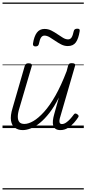

<svg xmlns="http://www.w3.org/2000/svg" viewBox="-20 -1018 686 1526"><path d="M161 16Q125 16 99.5 -2Q74 -20 67.5 -59Q61 -98 80 -160L177 -495Q181 -506 187.5 -510.5Q194 -515 207 -515Q223 -515 229.5 -509Q236 -503 232 -491L134 -158Q121 -117 121.5 -89Q122 -61 134.5 -47Q147 -33 174 -33Q206 -33 245.5 -56Q285 -79 330 -128.5Q375 -178 420.5 -258Q466 -338 510 -453L521 -495Q525 -508 531 -512Q537 -516 551 -516Q567 -516 573.5 -510.5Q580 -505 576 -493L462 -100Q454 -76 452.5 -61Q451 -46 456 -39Q461 -32 471 -32Q488 -32 505 -43.5Q522 -55 537.5 -72Q553 -89 566 -107Q572 -116 579 -116Q586 -116 594 -110Q603 -104 604.5 -98Q606 -92 601 -85Q589 -66 568 -42Q547 -18 519.5 -1Q492 16 460 16Q437 16 423 7Q409 -2 403.5 -19Q398 -36 400.5 -59.5Q403 -83 411 -111L448 -243Q412 -171 373.5 -121.5Q335 -72 297.5 -41.5Q260 -11 225 2.5Q190 16 161 16ZM262 -649Q240 -649 242 -671Q251 -729 273 -758.5Q295 -788 334 -788Q363 -788 388.5 -775Q414 -762 437 -746Q460 -730 481 -717.5Q502 -705 521 -705Q539 -705 549 -720.5Q559 -736 566 -770Q570 -790 594 -790Q607 -790 611 -785.5Q615 -781 613 -769Q604 -711 583 -681.5Q562 -652 519 -652Q491 -652 466 -665Q441 -678 418 -694Q395 -710 374 -722.5Q353 -735 333 -735Q317 -735 306.5 -720Q296 -705 289 -669Q287 -659 280.5 -654Q274 -649 262 -649ZM0 478H646V488H0ZM0 -20H646V0H0ZM0 -505H646V-500H0ZM0 -998H646V-988H0Z"/></svg>

Font: Playwrite AU SA Guides
Style: Regular
Weight: 400
Designer: Veronika Burian, José Scaglione
Foundry: TypeTogether
Version: Version 1.003